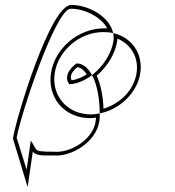

<svg xmlns="http://www.w3.org/2000/svg" viewBox="-20 -569 704 772"><path d="M32 -12 91 183 112 40C123 58 153 56 193 56C268 63 366 2 379 -80C381 -90 381 -101 381 -113C369 -111 358 -109 345 -109C251 -109 186 -184 200 -275C214 -366 300 -440 396 -440C410 -440 422 -439 435 -436C421 -501 339 -549 266 -549C182 -549 44 -92 32 -12ZM47 -15C64 -113 205 -534 264 -534C322 -534 387 -500 411 -455H398C294 -455 200 -374 185 -275C170 -175 240 -94 342 -94C350 -94 359 -95 366 -96C366 -89 365 -85 364 -80L363 -72C347 -5 262 47 197 41H196C153 41 131 40 125 31L104 -4L87 113ZM259 -230C290 -232 323 -246 350 -267C335 -295 314 -314 288 -314C246 -284 242 -250 259 -230ZM268 -246C261 -259 264 -277 291 -299C306 -297 318 -286 329 -270C308 -257 288 -249 268 -246ZM350 -267C373 -225 381 -161 381 -113C462 -129 532 -196 544 -275C556 -353 510 -419 435 -436C437 -425 438 -414 436 -403C428 -353 394 -301 350 -267ZM369 -265C412 -302 443 -352 451 -403C452 -407 452 -411 452 -414C507 -391 539 -337 529 -275C519 -208 464 -152 396 -132C395 -176 386 -227 369 -265Z"/></svg>

Font: Ampere
Style: OuLnIta
Weight: 400
Version: Version 1